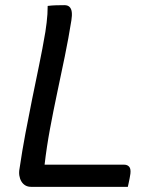

<svg xmlns="http://www.w3.org/2000/svg" viewBox="-20 -725 640 745"><path d="M101 0Q88 0 78.5 -5.5Q69 -11 63 -21Q57 -31 55 -44Q53 -57 56 -72Q66 -140 78.5 -206.5Q91 -273 104.5 -339.5Q118 -406 131.5 -471Q145 -536 156 -601Q159 -621 161 -637.5Q163 -654 164 -670Q165 -686 165 -702Q181 -704 197 -704.5Q213 -705 230 -705Q243 -705 250 -698Q257 -691 258.5 -678Q260 -665 257 -646Q246 -577 231.5 -506.5Q217 -436 202 -365.5Q187 -295 174 -225Q161 -155 153 -86H462Q469 -86 474 -83.5Q479 -81 482 -77Q485 -73 486 -66.5Q487 -60 486 -51Q485 -42 483 -33Q481 -24 479.5 -16Q478 -8 476 0Z"/></svg>

Font: Rec Mono Semicasual
Style: Italic
Weight: 400
Italic angle: -10°
Version: Version 1.085; ttfautohint (v1.8.4.7-5d5b)